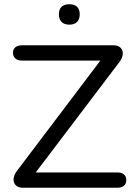

<svg xmlns="http://www.w3.org/2000/svg" viewBox="-20 -883 629 903"><path d="M87 0H533C558 0 574 -13 574 -36C574 -59 558 -72 533 -72H148L540 -589C573 -631 557 -670 514 -670H83C57 -670 41 -657 41 -635C41 -612 57 -598 83 -598H452L61 -81C29 -40 44 0 87 0ZM306 -767C338 -767 355 -785 355 -816C355 -847 338 -863 306 -863C274 -863 257 -847 257 -816C257 -785 274 -767 306 -767Z"/></svg>

Font: SN Pro Book
Style: Regular
Weight: 350
Designer: Tobias Whetton
Foundry: Supernotes
Version: Version 1.003;Glyphs 3.3 (3324)